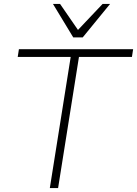

<svg xmlns="http://www.w3.org/2000/svg" viewBox="-20 -955 696 975"><path d="M233 0 339 -666H70L76 -705H656L650 -666H381L275 0ZM352 -765 249 -935H285L376 -803L501 -935H539L400 -765Z"/></svg>

Font: Nunito Sans ExtraLight
Style: Italic
Weight: 200
Italic angle: -9°
Designer: Vernon Adams
Foundry: Vernon Adams
Version: Version 3.006; ttfautohint (v1.8.3)